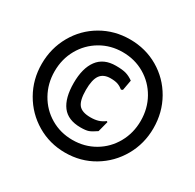

<svg xmlns="http://www.w3.org/2000/svg" viewBox="-167 -950 1169 1149"><g transform="rotate(30 417.5 -375.0)"><path d="M31 -375Q31 -483 82 -573Q133 -663 221.5 -714.5Q310 -766 417 -766Q525 -766 613 -714.5Q701 -663 752 -573.5Q803 -484 803 -375Q803 -268 752 -178.5Q701 -89 613 -36.5Q525 16 417 16Q310 16 221.5 -36.5Q133 -89 82 -178.5Q31 -268 31 -375ZM715 -375Q715 -460 676 -529Q637 -598 569 -638Q501 -678 417 -678Q334 -678 266 -638Q198 -598 159 -529Q120 -460 120 -375Q120 -291 159 -221.5Q198 -152 266 -112Q334 -72 417 -72Q501 -72 569 -112Q637 -152 676 -221.5Q715 -291 715 -375ZM254 -372Q254 -474 296 -530.5Q338 -587 422 -587Q468 -587 493 -579.5Q518 -572 543 -554L530 -483L519 -478Q502 -492 483 -499Q464 -506 432 -506Q383 -506 360.5 -474.5Q338 -443 338 -372Q338 -300 361 -271.5Q384 -243 443 -243Q474 -243 496.5 -250Q519 -257 540 -273L546 -269L527 -196Q495 -174 476.5 -167.5Q458 -161 422 -161Q335 -161 294.5 -214.5Q254 -268 254 -372Z"/></g></svg>

Font: Farro
Style: Regular
Weight: 400
Designer: Aceler Chua
Foundry: Grayscale Limited
Version: Version 1.101